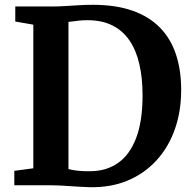

<svg xmlns="http://www.w3.org/2000/svg" viewBox="-20 -770 802 798"><path d="M352 8Q332.5 7.5 311.5 6.2Q290.5 5 269.2 3.5Q248 2 228 1Q208 0 191.5 0H39.5V-60L118.5 -70.5V-667.5L43.5 -680.5V-743H190.5Q222.5 -743 250.8 -744.8Q279 -746.5 307 -748.2Q335 -750 366.5 -750Q460.5 -750 529.5 -726Q598.5 -702 643.8 -656.2Q689 -610.5 711 -545Q733 -479.5 733 -396.5Q733 -307 706.5 -232.2Q680 -157.5 630 -103Q580 -48.5 509.8 -19.2Q439.5 10 352 8ZM359.5 -58.5Q423 -59.5 471 -93Q519 -126.5 545.8 -196.2Q572.5 -266 572.5 -374Q572.5 -446 559.2 -503.5Q546 -561 518.2 -601.8Q490.5 -642.5 447.2 -664.2Q404 -686 343.5 -686Q325 -686 310.2 -684.5Q295.5 -683 284 -681.2Q272.5 -679.5 264.5 -679V-67.5Q279 -63.5 294.5 -61.5Q310 -59.5 326.2 -58.8Q342.5 -58 359.5 -58.5Z"/></svg>

Font: Merriweather Light 18pt
Style: Bold
Weight: 700
Version: Version 2.100